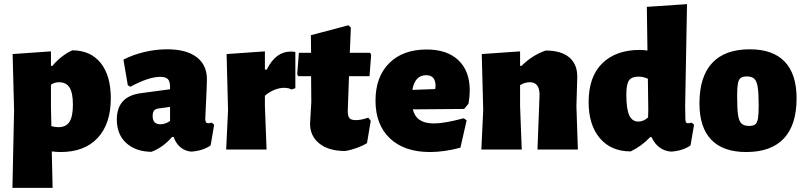

<svg xmlns="http://www.w3.org/2000/svg" viewBox="-20 -722 3880 927"><path d="M515 -248Q515 -124 451.5 -56Q388 12 273 12Q253 12 230 9L234 185H40L48 -190L41 -461L226 -474V-404H233Q275 -454 329 -479Q417 -479 466 -418Q515 -357 515 -248ZM332 -217Q332 -273 316 -299Q300 -325 265 -325Q243 -325 226 -313V-210L228 -113Q248 -108 262 -108Q299 -108 315.5 -134Q332 -160 332 -217Z M979 -339Q979 -319 975 -233Q971 -157 971 -148Q971 -137 974.5 -132Q978 -127 985 -127Q992 -127 1002 -130L1014 -120L997 -20Q960 6 904 10Q875 8 852.5 -10Q830 -28 818 -61H811Q767 -10 711 11Q635 10 589.5 -31.5Q544 -73 544 -145Q544 -256 659 -272L801 -291V-303Q801 -329 790.5 -340Q780 -351 754 -351Q698 -351 609 -303L597 -311L576 -434Q622 -458 677.5 -471Q733 -484 787 -484Q879 -484 929 -446.5Q979 -409 979 -339ZM744 -198Q730 -196 723.5 -187.5Q717 -179 717 -162Q717 -122 754 -122Q778 -122 801 -138V-206Z M1406 -471V-296L1387 -290Q1374 -298 1351 -298Q1329 -298 1304.5 -288Q1280 -278 1259 -260V-210L1267 0H1072L1081 -190L1074 -461L1259 -474V-386H1268Q1311 -473 1383 -473Q1396 -473 1406 -471Z M1758 -154 1770 -139 1752 -31Q1731 -18 1702 -7.5Q1673 3 1646 7Q1567 7 1522 -29Q1477 -65 1477 -125L1483 -229L1482 -354H1420L1415 -364L1423 -467H1482L1481 -552L1662 -600L1674 -589L1669 -467H1767L1772 -457L1764 -354H1665L1659 -185Q1659 -161 1667.5 -151.5Q1676 -142 1698 -142Q1724 -142 1758 -154Z M2221 -196 1973 -194Q1982 -159 2007 -142.5Q2032 -126 2076 -126Q2125 -126 2219 -151L2233 -141L2203 -9Q2124 12 2056 12Q1932 12 1862.5 -54Q1793 -120 1793 -236Q1793 -351 1859 -417Q1925 -483 2040 -483Q2139 -483 2193.5 -431Q2248 -379 2248 -286Q2248 -256 2242 -221ZM2083 -306Q2083 -359 2038 -359Q1983 -359 1971 -288L2081 -292Z M2575 0 2585 -264Q2585 -325 2538 -325Q2515 -325 2491 -311V-210L2499 0H2304L2313 -190L2306 -461L2491 -474V-404H2498Q2550 -456 2615 -478Q2690 -478 2729.5 -444Q2769 -410 2767 -346L2763 -210L2770 0Z M3288 -210 3289 -149Q3289 -137 3292 -132Q3295 -127 3302 -127Q3309 -127 3319 -130L3331 -120L3314 -20Q3277 6 3221 10Q3189 8 3164.5 -10Q3140 -28 3126 -60H3119Q3079 -17 3025 9Q2930 9 2876 -55Q2822 -119 2822 -229Q2822 -352 2888 -416.5Q2954 -481 3069 -481Q3084 -481 3106 -478L3103 -689L3297 -702ZM3004 -265Q3004 -196 3018 -165.5Q3032 -135 3062 -135Q3087 -135 3109 -155L3110 -191L3108 -342Q3085 -352 3063 -352Q3030 -352 3017 -334Q3004 -316 3004 -265Z M3826 -247Q3826 -119 3764.5 -53.5Q3703 12 3583 12Q3471 12 3414 -47.5Q3357 -107 3357 -223Q3357 -352 3418.5 -418Q3480 -484 3600 -484Q3712 -484 3769 -424Q3826 -364 3826 -247ZM3539 -257Q3539 -196 3543.5 -166.5Q3548 -137 3560 -125.5Q3572 -114 3597 -114Q3617 -114 3626.5 -121.5Q3636 -129 3639.5 -149.5Q3643 -170 3643 -211Q3643 -271 3638.5 -300.5Q3634 -330 3622 -341.5Q3610 -353 3586 -353Q3566 -353 3556 -345.5Q3546 -338 3542.5 -318Q3539 -298 3539 -257Z"/></svg>

Font: Luna Sans Black
Style: Regular
Weight: 900
Designer: Juan Pablo del Peral
Foundry: Huerta Tipografica
Version: Version 2.001; ttfautohint (v1.5)